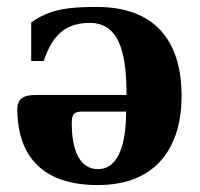

<svg xmlns="http://www.w3.org/2000/svg" viewBox="-20 -522 577 554"><path d="M30 -206C30 -119 62 12 262 12C436 12 504 -103 504 -245C504 -383 445 -502 259 -502C176 -502 122 -495 70 -457V-346H106C125 -399 152 -456 239 -456C331 -456 345 -353 345 -248H84C48 -248 30 -238 30 -206ZM187 -167C187 -194 195 -200 218 -200H344C344 -128 330 -34 263 -34C198 -34 187 -114 187 -167Z"/></svg>

Font: Heuristica
Style: Bold
Weight: 700
Version: Version 1.0.1